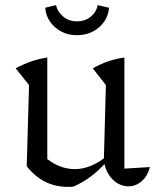

<svg xmlns="http://www.w3.org/2000/svg" viewBox="-20 -719 608 747"><path d="M464 -63 563 -69Q557 -44 544 -27.5Q531 -11 514.5 -2.5Q498 6 480 6Q458 6 438 -5.5Q418 -17 403.5 -39Q389 -61 384 -93L392 -388L341 -453Q400 -487 464 -495ZM266 7Q260 8 254.5 8Q249 8 243 8Q196 8 156.5 -11.5Q117 -31 84 -72L152 -110Q208 -61 271 -61Q331 -61 391 -108L393 -88Q365 -56 333.5 -32.5Q302 -9 266 7ZM84 -72 93 -388 41 -453Q103 -487 164 -495V-86ZM279 -582Q245 -582 218 -596.5Q191 -611 174.5 -635Q158 -659 156 -689L198 -699Q204 -672 226.5 -654Q249 -636 279 -636Q311 -636 333 -654Q355 -672 360 -699L404 -689Q402 -659 385.5 -635Q369 -611 341.5 -596.5Q314 -582 279 -582Z"/></svg>

Font: Piazzolla 24pt
Style: Regular
Weight: 400
Designer: Juan Pablo del Peral
Foundry: Huerta Tipografica
Version: Version 2.005